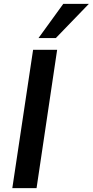

<svg xmlns="http://www.w3.org/2000/svg" viewBox="-20 -978 482 998"><path d="M44 0 152 -719H277L170 0ZM180 -780 309 -958H442L270 -780Z"/></svg>

Font: Nunitoga
Style: Bold Italic
Weight: 700
Italic angle: -9°
Designer: Vernon Adams
Foundry: Vernon Adams
Version: Version 1.0